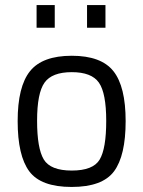

<svg xmlns="http://www.w3.org/2000/svg" viewBox="-20 -731 568 761"><path d="M264.5 -510Q381 -510 429.5 -449Q478 -388 478 -251Q478 -114 432 -52Q386 10 264 10Q142 10 96 -52Q50 -114 50 -251Q50 -388 99 -449Q148 -510 264.5 -510ZM264.5 -55Q349 -55 375 -98.5Q401 -142 401 -252Q401 -362 372 -403.5Q343 -445 264.5 -445Q186 -445 156.5 -403.5Q127 -362 127 -252.5Q127 -143 153.5 -99Q180 -55 264.5 -55ZM125 -621V-711H197V-621ZM325 -621V-711H398V-621Z"/></svg>

Font: TitilliumWeb-Regular
Style: Regular
Weight: 400
Version: Version 1.001;PS 57.000;hotconv 1.0.70;makeotf.lib2.5.55311